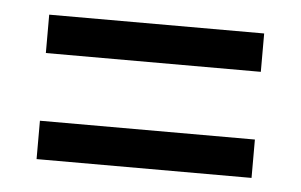

<svg xmlns="http://www.w3.org/2000/svg" viewBox="-32 -527 531 339"><g transform="rotate(5 233.5 -357.0)"><path d="M43 -417H424V-485H43ZM43 -229H424V-297H43Z"/></g></svg>

Font: Noto Serif Myanmar Condensed
Style: Bold
Weight: 700
Width: 3
Designer: Ben Mitchell and the Monotype Design Team
Foundry: Monotype Imaging Inc.
Version: Version 2.106